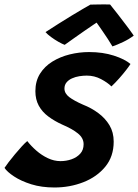

<svg xmlns="http://www.w3.org/2000/svg" viewBox="-60 -792 614 852"><path d="M181.5 40Q124.5 40 79 25.8Q33.5 11.5 2.8 -8.8Q-28 -29 -40 -47Q-34.5 -55.5 -22.2 -71.8Q-10 -88 5.8 -106.8Q21.5 -125.5 36.2 -141.8Q51 -158 61 -166Q78 -144 101.5 -123.5Q125 -103 152.5 -90Q180 -77 208.5 -77Q234 -77 257.5 -85.2Q281 -93.5 296 -110Q311 -126.5 311 -152Q311 -180 285 -200.5Q259 -221 217.5 -238.5Q182 -254.5 154.8 -274.8Q127.5 -295 112.2 -322.8Q97 -350.5 97 -387.5Q97 -432 117.5 -464.8Q138 -497.5 172.5 -518.8Q207 -540 249.2 -550.5Q291.5 -561 335.5 -561Q396.5 -561 445.2 -545.2Q494 -529.5 519 -508Q513.5 -499 500 -481.5Q486.5 -464 469.2 -444.5Q452 -425 434.5 -408.5Q417.5 -425.5 388.2 -441Q359 -456.5 325 -456.5Q309.5 -456.5 292 -453.8Q274.5 -451 259.5 -444.2Q244.5 -437.5 235.2 -426.2Q226 -415 226 -399Q226 -377.5 247.2 -361.2Q268.5 -345 308.5 -327.5Q345.5 -313 376.2 -290.2Q407 -267.5 425.8 -236.2Q444.5 -205 444.5 -163.5Q444.5 -97.5 407.2 -52.2Q370 -7 310 16.5Q250 40 181.5 40ZM428.5 -772Q443.5 -754 462.5 -729.2Q481.5 -704.5 500.5 -679.5Q519.5 -654.5 533.5 -634Q512.5 -618 486 -605.5Q459.5 -593 439 -586Q430 -601.5 418.5 -619Q407 -636.5 395.5 -653.2Q384 -670 375.5 -682Q367 -694 364.5 -697.5H377.5Q371.5 -693.5 354.2 -682Q337 -670.5 314 -654.5Q291 -638.5 268 -622.2Q245 -606 227 -593Q216 -597 199.2 -606.5Q182.5 -616 166.5 -627.8Q150.5 -639.5 142 -649.5Q169 -667 198.8 -686Q228.5 -705 256.8 -722Q285 -739 307.2 -752.2Q329.5 -765.5 341 -771.5Q348.5 -771.5 365.8 -772Q383 -772.5 401.2 -772.5Q419.5 -772.5 428.5 -772Z"/></svg>

Font: Grandstander Thin SemiBold
Style: Italic
Weight: 600
Italic angle: -15°
Version: Version 1.200